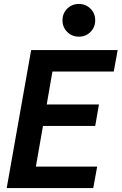

<svg xmlns="http://www.w3.org/2000/svg" viewBox="-20 -954 617 974"><path d="M14 0 138 -700H577L557 -591H246L217 -424H482L463 -315H198L162 -109H473L453 0ZM380 -768Q345 -768 321 -792Q297 -816 297 -851Q297 -886 321 -910Q345 -934 380 -934Q415 -934 439 -910Q463 -886 463 -851Q463 -816 439 -792Q415 -768 380 -768Z"/></svg>

Font: Rethink Sans
Style: Bold Italic
Weight: 700
Italic angle: -10°
Designer: The Rethink Sans project authors (Hans Thiessen). DM Sans designed by Colophon Foundry.
Foundry: Rethink Communications LLC
Version: Version 1.001